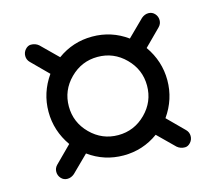

<svg xmlns="http://www.w3.org/2000/svg" viewBox="-82 -719 833 740"><g transform="rotate(-15 334.0 -349.0)"><path d="M334 -112Q257 -112 195 -157L129 -92Q116 -81 101 -81Q86 -81 76 -92Q66 -103 66 -118Q66 -133 77 -144L142 -209Q97 -273 97 -349Q97 -425 142 -489L77 -554Q66 -565 66 -580Q66 -595 76 -606Q86 -617 98 -617Q116 -617 129 -606L195 -541Q257 -586 334 -586Q411 -586 473 -541L539 -606Q552 -617 567 -617Q582 -617 592 -606Q602 -595 602 -580Q602 -565 591 -554L526 -489Q571 -425 571 -349Q571 -273 526 -209L591 -144Q602 -133 602 -118Q602 -103 592 -92Q582 -81 570 -81Q552 -81 539 -92L473 -157Q411 -112 334 -112ZM334 -505Q270 -505 224 -459Q178 -413 178 -349Q178 -285 224 -239Q270 -193 334 -193Q398 -193 444 -239Q490 -285 490 -349Q490 -413 444 -459Q398 -505 334 -505Z"/></g></svg>

Font: Varela Round
Style: Regular
Weight: 400
Designer: Joe Prince
Foundry: Joe Prince
Version: Version 1.000